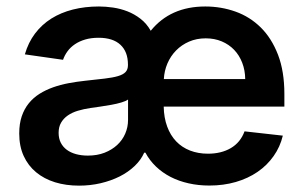

<svg xmlns="http://www.w3.org/2000/svg" viewBox="-20 -573 957 604"><path d="M638.5 10.7Q604 10.7 573.2 3.7Q542.3 -3.2 516.5 -16.5Q490.8 -29.8 470.7 -49Q450.6 -68.2 437.5 -92.7H433.6Q423.7 -70 403.6 -50.8Q383.5 -31.6 356.4 -17.9Q329.2 -4.3 296.5 3.4Q263.8 11 228.7 11Q187.5 11 153.1 0.4Q118.6 -10.3 93.6 -31.1Q68.5 -51.8 54.5 -82.4Q40.5 -112.9 40.5 -153.1Q40.5 -183.9 48.5 -207.4Q56.5 -230.8 70.7 -248.2Q84.9 -265.6 104.4 -277.9Q123.9 -290.1 147 -298.3Q170.1 -306.5 195.7 -311.3Q221.2 -316.1 247.5 -318.9Q283.7 -322.8 309.3 -325.8Q334.9 -328.8 351.2 -333.6Q367.5 -338.4 375 -346.4Q382.5 -354.4 382.5 -367.9V-370Q382.5 -410.2 358.8 -432.2Q335.2 -454.2 290.1 -454.2Q266.7 -454.2 248 -448.7Q229.4 -443.2 215.6 -433.8Q201.7 -424.4 192.5 -411.8Q183.2 -399.1 178.3 -384.9L58.2 -402Q68.9 -439.3 90.2 -467.5Q111.5 -495.7 141.5 -514.6Q171.5 -533.4 209.3 -543Q247.2 -552.6 291.2 -552.6Q312.5 -552.6 335.8 -549.2Q359 -545.8 380.9 -537.3Q402.7 -528.8 421.9 -514Q441.1 -499.3 454.2 -476.2Q516 -552.6 625.7 -552.6Q675.8 -552.6 721.1 -536.4Q766.3 -520.2 800.4 -486.5Q834.5 -452.8 854.6 -400.7Q874.6 -348.7 874.6 -277V-237.6H495Q495.7 -202.4 505.9 -174.9Q516 -147.4 534.1 -128.4Q552.2 -109.4 577.8 -99.4Q603.3 -89.5 634.2 -89.5Q676.1 -89.5 706.3 -107.2Q736.5 -125 749.3 -159.8L869.7 -146.3Q861.2 -110.8 840.7 -81.9Q820.3 -52.9 790.3 -32.3Q760.3 -11.7 721.8 -0.5Q683.2 10.7 638.5 10.7ZM256.4 -83.5Q285.5 -83.5 308.8 -92.5Q332 -101.6 348.5 -116.8Q365.1 -132.1 373.9 -152.5Q382.8 -172.9 382.8 -195.7V-259.9Q376.4 -255 362 -250.7Q347.7 -246.4 330.3 -243.3Q312.9 -240.1 295.3 -237.6Q277.7 -235.1 264.9 -233.3Q243.3 -230.1 225 -224.6Q206.7 -219.1 193.2 -209.7Q179.7 -200.3 172.1 -187Q164.4 -173.7 164.4 -155.2Q164.4 -137.4 171.2 -124.1Q177.9 -110.8 190.2 -101.7Q202.4 -92.7 219.3 -88.1Q236.2 -83.5 256.4 -83.5ZM751.4 -324.2Q751.1 -351.9 742 -375.5Q733 -399.1 716.6 -416.2Q700.3 -433.2 677.6 -442.8Q654.8 -452.4 627.1 -452.4Q598.4 -452.4 574.8 -442.1Q551.1 -431.8 533.9 -414.2Q516.7 -396.7 506.7 -373.4Q496.8 -350.1 495.4 -324.2Z"/></svg>

Font: Interop SemBd
Style: Regular
Weight: 600
Designer: Rasmus Andersson, Google, Jang Haemin
Foundry: jhaemin
Version: Version 1.008